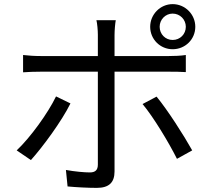

<svg xmlns="http://www.w3.org/2000/svg" viewBox="-20 -869 1040 932"><path d="M818 -803C854 -803 882 -774 882 -739C882 -703 854 -675 818 -675C783 -675 755 -703 755 -739C755 -774 783 -803 818 -803ZM818 -630C879 -630 928 -678 928 -739C928 -799 879 -849 818 -849C758 -849 709 -799 709 -739C709 -678 758 -630 818 -630ZM252 -401C213 -320 127 -201 61 -139L130 -92C186 -154 280 -281 322 -367ZM801 -521C825 -521 855 -521 882 -519V-602C857 -598 824 -597 800 -597H536V-699C536 -721 539 -757 542 -771H448C452 -756 455 -722 455 -700V-597H177C145 -597 120 -599 92 -602V-518C119 -520 147 -521 177 -521H455V-70C455 -44 443 -32 416 -32C390 -32 344 -36 300 -44L308 36C348 40 408 43 450 43C510 43 536 16 536 -37V-521ZM672 -364C725 -301 800 -176 839 -98L913 -139C873 -211 793 -336 740 -400Z"/></svg>

Font: Noto Sans Mono CJK JP Regular
Style: Regular
Weight: 400
Designer: Ryoko NISHIZUKA (kana & ideographs); Paul D. Hunt (Latin, Greek & Cyrillic); Wenlong ZHANG (bopomofo); Sandoll Communica
Foundry: Adobe Systems Incorporated
Version: Version 1.004;PS 1.004;hotconv 1.0.82;makeotf.lib2.5.63406